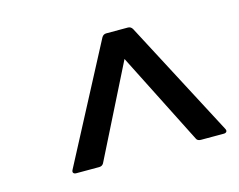

<svg xmlns="http://www.w3.org/2000/svg" viewBox="-59 -767 624 502"><g transform="rotate(-15 253.0 -516.5)"><path d="M91.8 -350.1Q86.4 -350.1 84.2 -353.3Q82 -356.4 85 -361.8L250 -675.8Q254.4 -683.1 262.2 -683.1H320.8Q328.6 -683.1 333 -675.8L498 -361.8Q501 -356.4 498.8 -353.3Q496.6 -350.1 491.2 -350.1H429.2Q419.9 -350.1 417 -356.9L291 -606L166 -356.9Q162.1 -350.1 153.8 -350.1Z"/></g></svg>

Font: Sofia Sans
Style: Italic
Weight: 400
Italic angle: -9°
Designer: Botio Nikoltchev, Ani Petrova
Foundry: lettersoup
Version: Version 4.100